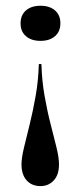

<svg xmlns="http://www.w3.org/2000/svg" viewBox="-20 -448 278 661"><path d="M119.4 192.7Q89.5 192.7 71.8 173Q54 153.2 54 117.7Q54 96 62.5 60.5Q71 25 82.3 -20.2Q93.5 -65.3 102.8 -118.1Q112.1 -171 113.7 -227.4H122.6Q124.2 -170.2 133.5 -117.7Q142.7 -65.3 154.4 -20.2Q166.1 25 174.6 60.1Q183.1 95.2 183.1 117.7Q183.1 154 164.9 173.4Q146.8 192.7 119.4 192.7ZM119.4 -307.3Q87.9 -307.3 69.4 -323.4Q50.8 -339.5 50.8 -367.7Q50.8 -396 69.4 -412.1Q87.9 -428.2 119.4 -428.2Q150.8 -428.2 169.4 -412.1Q187.9 -396 187.9 -367.7Q187.9 -339.5 169.4 -323.4Q150.8 -307.3 119.4 -307.3Z"/></svg>

Font: Playfair 144pt
Style: Bold
Weight: 700
Version: Version 2.001;gftools[0.9.30]